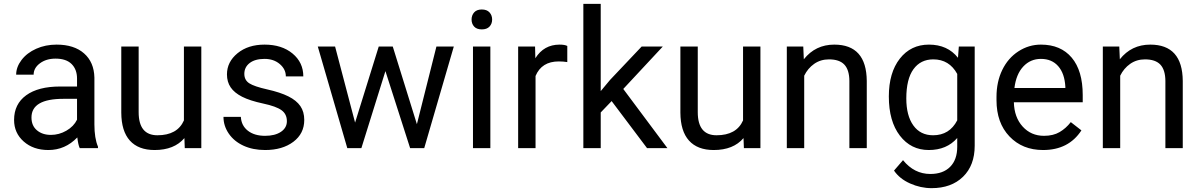

<svg xmlns="http://www.w3.org/2000/svg" viewBox="-20 -770 6236 998"><path d="M394.5 0Q386.7 -15.6 381.8 -55.7Q318.8 9.8 231.4 9.8Q153.3 9.8 103.3 -34.4Q53.2 -78.6 53.2 -146.5Q53.2 -229 116 -274.7Q178.7 -320.3 292.5 -320.3H380.4V-361.8Q380.4 -409.2 352.1 -437.3Q323.7 -465.3 268.6 -465.3Q220.2 -465.3 187.5 -440.9Q154.8 -416.5 154.8 -381.8H64Q64 -421.4 92 -458.3Q120.1 -495.1 168.2 -516.6Q216.3 -538.1 273.9 -538.1Q365.2 -538.1 417 -492.4Q468.8 -446.8 470.7 -366.7V-123.5Q470.7 -50.8 489.3 -7.8V0ZM244.6 -68.8Q287.1 -68.8 325.2 -90.8Q363.3 -112.8 380.4 -147.9V-256.3H309.6Q143.6 -256.3 143.6 -159.2Q143.6 -116.7 171.9 -92.8Q200.2 -68.8 244.6 -68.8Z M938.5 -52.2Q885.7 9.8 783.7 9.8Q699.2 9.8 655 -39.3Q610.8 -88.4 610.4 -184.6V-528.3H700.7V-187Q700.7 -66.9 798.3 -66.9Q901.9 -66.9 936 -144V-528.3H1026.4V0H940.4Z M1471.2 -140.1Q1471.2 -176.8 1443.6 -197Q1416 -217.3 1347.4 -231.9Q1278.8 -246.6 1238.5 -267.1Q1198.2 -287.6 1179 -315.9Q1159.7 -344.2 1159.7 -383.3Q1159.7 -448.2 1214.6 -493.2Q1269.5 -538.1 1355 -538.1Q1444.8 -538.1 1500.7 -491.7Q1556.6 -445.3 1556.6 -373H1465.8Q1465.8 -410.2 1434.3 -437Q1402.8 -463.9 1355 -463.9Q1305.7 -463.9 1277.8 -442.4Q1250 -420.9 1250 -386.2Q1250 -353.5 1275.9 -336.9Q1301.8 -320.3 1369.4 -305.2Q1437 -290 1479 -269Q1521 -248 1541.3 -218.5Q1561.5 -189 1561.5 -146.5Q1561.5 -75.7 1504.9 -33Q1448.2 9.8 1357.9 9.8Q1294.4 9.8 1245.6 -12.7Q1196.8 -35.2 1169.2 -75.4Q1141.6 -115.7 1141.6 -162.6H1231.9Q1234.4 -117.2 1268.3 -90.6Q1302.2 -64 1357.9 -64Q1409.2 -64 1440.2 -84.7Q1471.2 -105.5 1471.2 -140.1Z M2147 -124.5 2248.5 -528.3H2338.9L2185.1 0H2111.8L1983.4 -400.4L1858.4 0H1785.2L1631.8 -528.3H1721.7L1825.7 -132.8L1948.7 -528.3H2021.5Z M2528.8 0H2438.5V-528.3H2528.8ZM2431.2 -668.5Q2431.2 -690.4 2444.6 -705.6Q2458 -720.7 2484.4 -720.7Q2510.7 -720.7 2524.4 -705.6Q2538.1 -690.4 2538.1 -668.5Q2538.1 -646.5 2524.4 -631.8Q2510.7 -617.2 2484.4 -617.2Q2458 -617.2 2444.6 -631.8Q2431.2 -646.5 2431.2 -668.5Z M2928.7 -447.3Q2908.2 -450.7 2884.3 -450.7Q2795.4 -450.7 2763.7 -375V0H2673.3V-528.3H2761.2L2762.7 -467.3Q2807.1 -538.1 2888.7 -538.1Q2915 -538.1 2928.7 -531.2Z M3159.2 -244.6 3102.5 -185.5V0H3012.2V-750H3102.5V-296.4L3150.9 -354.5L3315.4 -528.3H3425.3L3219.7 -307.6L3449.2 0H3343.3Z M3844.7 -52.2Q3792 9.8 3689.9 9.8Q3605.5 9.8 3561.3 -39.3Q3517.1 -88.4 3516.6 -184.6V-528.3H3606.9V-187Q3606.9 -66.9 3704.6 -66.9Q3808.1 -66.9 3842.3 -144V-528.3H3932.6V0H3846.7Z M4155.3 -528.3 4158.2 -461.9Q4218.8 -538.1 4316.4 -538.1Q4483.9 -538.1 4485.4 -349.1V0H4395V-349.6Q4394.5 -406.7 4368.9 -434.1Q4343.3 -461.4 4289.1 -461.4Q4245.1 -461.4 4211.9 -438Q4178.7 -414.6 4160.2 -376.5V0H4069.8V-528.3Z M4600.1 -268.6Q4600.1 -392.1 4657.2 -465.1Q4714.4 -538.1 4808.6 -538.1Q4905.3 -538.1 4959.5 -469.7L4963.9 -528.3H5046.4V-12.7Q5046.4 89.8 4985.6 148.9Q4924.8 208 4822.3 208Q4765.1 208 4710.4 183.6Q4655.8 159.2 4627 116.7L4673.8 62.5Q4731.9 134.3 4815.9 134.3Q4881.8 134.3 4918.7 97.2Q4955.6 60.1 4955.6 -7.3V-52.7Q4901.4 9.8 4807.6 9.8Q4714.8 9.8 4657.5 -64.9Q4600.1 -139.6 4600.1 -268.6ZM4690.9 -258.3Q4690.9 -168.9 4727.5 -117.9Q4764.2 -66.9 4830.1 -66.9Q4915.5 -66.9 4955.6 -144.5V-385.7Q4914.1 -461.4 4831.1 -461.4Q4765.1 -461.4 4728 -410.2Q4690.9 -358.9 4690.9 -258.3Z M5401.9 9.8Q5294.4 9.8 5227.1 -60.8Q5159.7 -131.3 5159.7 -249.5V-266.1Q5159.7 -344.7 5189.7 -406.5Q5219.7 -468.3 5273.7 -503.2Q5327.6 -538.1 5390.6 -538.1Q5493.7 -538.1 5550.8 -470.2Q5607.9 -402.3 5607.9 -275.9V-238.3H5250Q5252 -160.2 5295.7 -112.1Q5339.4 -64 5406.7 -64Q5454.6 -64 5487.8 -83.5Q5521 -103 5545.9 -135.3L5601.1 -92.3Q5534.7 9.8 5401.9 9.8ZM5390.6 -463.9Q5335.9 -463.9 5298.8 -424.1Q5261.7 -384.3 5252.9 -312.5H5517.6V-319.3Q5513.7 -388.2 5480.5 -426Q5447.3 -463.9 5390.6 -463.9Z M5797.9 -528.3 5800.8 -461.9Q5861.3 -538.1 5959 -538.1Q6126.5 -538.1 6127.9 -349.1V0H6037.6V-349.6Q6037.1 -406.7 6011.5 -434.1Q5985.8 -461.4 5931.6 -461.4Q5887.7 -461.4 5854.5 -438Q5821.3 -414.6 5802.7 -376.5V0H5712.4V-528.3Z"/></svg>

Font: SteelSelectRoboto
Style: Roboto-Regular
Weight: 400
Designer: Google
Version: Version 2.137; 2017